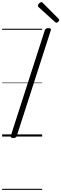

<svg xmlns="http://www.w3.org/2000/svg" viewBox="-20 -1279 574 1799"><path d="M105 14Q90 14 84 9Q78 4 81 -6L400 -996Q404 -1006 411 -1010.5Q418 -1015 433 -1015Q448 -1015 454 -1010.5Q460 -1006 456 -995L137 -5Q134 4 127 9Q120 14 105 14ZM509 -1066Q506 -1066 503 -1068Q500 -1070 495 -1073L343 -1211Q338 -1215 336.5 -1218Q335 -1221 335 -1226Q335 -1232 340.5 -1240Q346 -1248 354 -1253.5Q362 -1259 369 -1259Q373 -1259 376 -1256.5Q379 -1254 383 -1250L529 -1103Q533 -1099 533.5 -1096Q534 -1093 534 -1090Q534 -1084 525.5 -1075Q517 -1066 509 -1066ZM0 490H375V500H0ZM0 -20H375V0H0ZM0 -505H375V-500H0ZM0 -1010H375V-1000H0Z"/></svg>

Font: Playwrite AU TAS Guides
Style: Regular
Weight: 400
Designer: Veronika Burian, José Scaglione
Foundry: TypeTogether
Version: Version 1.003